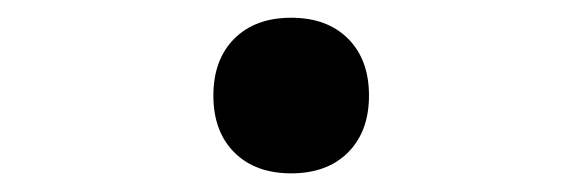

<svg xmlns="http://www.w3.org/2000/svg" viewBox="-20 -380 640 211"><path d="M214.5 -275Q214.5 -314.5 237.5 -337.5Q260.5 -360.5 300 -360.5Q339.5 -360.5 362.5 -337.5Q385.5 -314.5 385.5 -275Q385.5 -235.5 362.5 -212.5Q339.5 -189.5 300 -189.5Q260.5 -189.5 237.5 -212.5Q214.5 -235.5 214.5 -275Z"/></svg>

Font: JuliaMono Medium
Style: Regular
Weight: 500
Monospace: yes
Designer: cormullion
Foundry: corm
Version: Version 0.054; ttfautohint (v1.8.4)